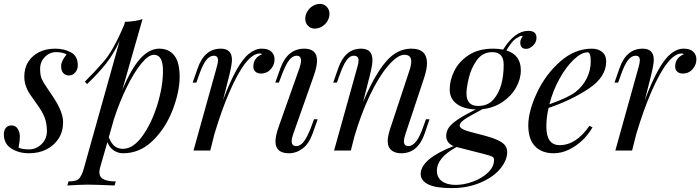

<svg xmlns="http://www.w3.org/2000/svg" viewBox="-37 -780 3629 995"><path d="M118.2 -291.5Q88.9 -336.9 88.9 -382.3Q88.9 -427.7 109.6 -460Q130.4 -492.2 166 -510Q201.7 -527.8 248.8 -527.8Q295.9 -527.8 331.1 -508.5Q366.2 -489.3 366.2 -440.9Q366.2 -414.1 345.7 -397.5Q335 -388.7 318.8 -388.9Q302.7 -389.2 291.3 -400.9Q279.8 -412.6 279.8 -438Q279.8 -463.4 308.1 -498Q288.1 -509.8 253.9 -509.8Q219.7 -509.8 195.3 -484.4Q170.9 -459 170.9 -423.8Q170.9 -388.7 179.7 -369.9Q188.5 -351.1 205.1 -327.4Q221.7 -303.7 241.2 -273.4Q290 -198.2 290 -147.9Q290 -97.7 266.6 -61.8Q243.2 -25.9 203.9 -5.9Q164.6 14.2 112.5 14.2Q60.5 14.2 21.7 -10.3Q-17.1 -34.7 -17.1 -85Q-17.1 -102.5 -7.6 -116.2Q2 -129.9 23.2 -129.9Q44.4 -129.9 55.2 -111.8Q65.9 -93.8 65.9 -71.5Q65.9 -49.3 59.1 -15.1Q77.6 -5.9 114 -5.9Q150.4 -5.9 178.2 -33Q206.1 -60.1 206.1 -100.3Q206.1 -140.6 194.1 -171.4Q182.1 -202.1 156 -238Q129.9 -273.9 118.2 -291.5Z M760.7 -496.1Q732.4 -496.1 695.1 -450.4Q657.7 -404.8 619.9 -327.9Q582 -251 552.7 -160.2L526.9 -68.8Q539.6 -36.1 557.1 -22.5Q574.7 -8.8 600.1 -8.8Q653.3 -8.8 701.2 -75.2Q749 -141.6 778.3 -236.8Q807.6 -332 807.6 -414.1Q807.6 -496.1 760.7 -496.1ZM556.6 181.2Q451.2 176.8 418.9 176.8Q386.7 176.8 312 181.2L317.9 160.2Q363.8 160.2 376.5 141.1Q389.2 122.1 396 98.1L583 -568.4Q553.2 -502 512.5 -450.4Q471.7 -398.9 414.1 -344.2L402.8 -356.9Q450.2 -403.3 500.5 -461.2Q550.8 -519 606.9 -652.3L610.8 -667Q665.5 -668.5 701.7 -681.2L597.2 -315.4Q644.5 -426.8 690.9 -477.3Q737.3 -527.8 788.1 -527.8Q838.9 -527.8 866.5 -492.2Q894 -456.5 894 -381.3Q894 -306.2 858.2 -211.7Q822.3 -117.2 755.4 -51.5Q688.5 14.2 601.1 14.2Q573.7 14.2 551.8 -1Q529.8 -16.1 519.5 -43.5L481.9 87.9Q478 102.1 478 111.8Q478 138.2 500 149.2Q522 160.2 563 160.2Z M1320.3 -527.8Q1353.5 -527.8 1369.6 -512Q1385.7 -496.1 1385.7 -473.9Q1385.7 -451.7 1376 -435.1Q1354.5 -398.9 1315.4 -398.9Q1297.9 -398.9 1286.9 -408.4Q1275.9 -418 1275.9 -435.1Q1275.9 -480 1320.8 -499Q1316.9 -502.9 1309.6 -502.9Q1238.8 -502.9 1151.9 -302.7Q1110.8 -208 1073.7 -83.5L1052.7 0H965.8L1085.4 -429.2Q1092.8 -454.1 1092.8 -468.3Q1092.8 -491.2 1071 -491.2Q1049.3 -491.2 1031 -467.5Q1012.7 -443.8 993.7 -389.2L980.5 -352.1H961.4L986.8 -424.8Q1022 -527.8 1107.4 -527.8Q1165 -527.8 1165 -469.7Q1165 -446.8 1150.9 -388.2L1118.7 -261.2Q1190.4 -452.1 1253.9 -502Q1287.1 -528.3 1320.3 -527.8Z M1522.9 -465.8Q1522.9 -491.2 1500.7 -491.2Q1478.5 -491.2 1460.4 -467Q1442.4 -442.9 1422.4 -389.2L1408.2 -352.1H1389.6L1415.5 -424.8Q1452.6 -527.8 1539.6 -527.8Q1606 -527.8 1606 -465.3Q1606 -436 1589.4 -388.2L1482.4 -85Q1474.6 -63.5 1474.6 -48.3Q1474.6 -22.9 1498.5 -22.9Q1519 -22.9 1537.1 -45.7Q1555.2 -68.4 1576.7 -125L1590.3 -162.1H1609.4L1583.5 -88.9Q1564 -34.7 1531.2 -10.3Q1498.5 14.2 1460.4 14.2Q1390.6 14.2 1390.6 -46.9Q1390.6 -77.6 1408.2 -126L1515.6 -429.2Q1522.9 -451.2 1522.9 -465.8ZM1583.7 -749Q1601.1 -759.8 1621.6 -759.8Q1642.1 -759.8 1656.2 -744.9Q1670.4 -730 1670.4 -709Q1670.4 -688 1659.9 -670.7Q1649.4 -653.3 1631.8 -642.6Q1614.3 -631.8 1593.8 -631.8Q1573.2 -631.8 1559.1 -646.5Q1544.9 -661.1 1544.9 -681.9Q1544.9 -702.6 1555.7 -720.5Q1566.4 -738.3 1583.7 -749Z M2043 14.2Q1998 14.2 1980 -15.1Q1972.2 -27.8 1972.2 -52Q1972.2 -76.2 1989.3 -126L2084 -412.1Q2094.2 -441.9 2094.2 -461.4Q2094.2 -496.1 2058.8 -496.1Q2023.4 -496.1 1975.1 -440.2Q1926.8 -384.3 1880.1 -286.6Q1833.5 -189 1798.8 -69.8L1781.2 0H1694.3L1814 -429.2Q1821.3 -453.1 1821.3 -466.8Q1821.3 -491.2 1795.9 -491.2Q1770.5 -491.2 1748 -450.2Q1736.3 -428.2 1722.2 -389.2L1709 -352.1H1689.9L1715.3 -424.8Q1750.5 -527.8 1834 -527.8Q1893.1 -527.8 1893.1 -468.8Q1893.1 -441.9 1879.4 -388.2L1844.7 -251.5Q1927.7 -448.2 2007.8 -501Q2048.3 -527.8 2095.2 -527.8Q2175.8 -527.8 2175.8 -452.6Q2175.8 -422.9 2161.1 -377L2064 -85Q2056.2 -61.5 2056.2 -47.4Q2056.2 -22.9 2080.1 -22.9Q2122.1 -22.9 2157.2 -125L2170.4 -162.1H2189L2164.1 -88.9Q2128.9 14.2 2043 14.2Z M2227.1 105Q2227.1 140.1 2253.4 159.2Q2279.8 178.2 2324 178.2Q2368.2 178.2 2415.3 160.6Q2462.4 143.1 2492.9 113.3Q2523.4 83.5 2523.4 47.9Q2523.4 36.6 2513.7 31.7Q2503.9 26.9 2486.8 22.5Q2469.7 18.1 2463.4 16.1L2329.1 -18.1Q2227.1 36.6 2227.1 105ZM2380.4 -295.9Q2380.4 -231 2440.4 -231Q2491.7 -230.5 2521.5 -265.6Q2573.2 -326.2 2573.2 -444.8Q2573.2 -509.8 2514.2 -509.8Q2463.4 -509.8 2433.6 -467.5Q2403.8 -425.3 2392.1 -374.5Q2380.4 -323.7 2380.4 -295.9ZM2688.5 -526.9Q2659.2 -527.3 2659.2 -559.6Q2659.2 -576.2 2672.4 -591.8Q2670.4 -593.8 2664.3 -593.8Q2658.2 -593.8 2637 -580.3Q2615.7 -566.9 2587.4 -518.6Q2662.1 -495.6 2662.1 -416Q2662.1 -370.1 2637.2 -325.9Q2612.3 -281.7 2566.9 -251.2Q2521.5 -220.7 2463.9 -214.4Q2447.8 -205.6 2413.3 -187Q2378.9 -168.5 2362.1 -154.8Q2345.2 -141.1 2345.2 -128.9Q2345.2 -110.4 2405.3 -95.2L2478 -76.2Q2555.7 -55.2 2578.1 -29.3Q2591.8 -13.7 2591.3 9.8Q2591.3 48.8 2557.4 92Q2523.4 135.3 2456.1 165Q2388.7 194.8 2304 194.8Q2219.2 194.8 2181.2 175Q2143.1 155.3 2143.1 122.1Q2143.1 43.9 2313.5 -22.9Q2275.4 -39.1 2275.4 -75.2Q2275.4 -96.7 2287.1 -116.2Q2311.5 -155.8 2429.2 -212.9Q2366.2 -214.4 2329.8 -241.7Q2293.5 -269 2293.5 -316.4Q2293.5 -363.8 2316.9 -411.9Q2340.3 -460 2391.1 -493.9Q2441.9 -527.8 2519 -527.8Q2547.4 -527.8 2570.3 -522.9Q2630.9 -620.1 2700.2 -620.1Q2743.2 -620.1 2743.2 -585Q2743.2 -554.7 2714.8 -535.2Q2702.1 -526.4 2688.5 -526.9Z M3008.3 -508.8Q2976.1 -508.8 2936.5 -471.4Q2897 -434.1 2862.5 -371.8Q2828.1 -309.6 2810.1 -239.7Q2908.7 -274.4 2946 -303.7Q2983.4 -333 3003.9 -374.3Q3024.4 -415.5 3024.4 -462.2Q3024.4 -508.8 3008.3 -508.8ZM2832.5 14.2Q2770.5 14.2 2735.6 -22.2Q2700.7 -58.6 2700.7 -130.6Q2700.7 -202.6 2745.1 -298.1Q2789.6 -393.6 2865.5 -460.7Q2941.4 -527.8 3030.3 -527.8Q3062.5 -527.8 3083.5 -510.7Q3104.5 -493.7 3104.5 -461.9Q3104.5 -380.9 3014.2 -320.8Q2923.8 -260.7 2805.7 -220.7Q2794.4 -170.9 2794.4 -124Q2794.4 -27.8 2863.3 -27.8Q2948.7 -27.8 3017.6 -127.9L3033.7 -120.1Q2988.3 -42.5 2912.1 -4.9Q2873 14.2 2832.5 14.2Z M3506.3 -527.8Q3539.6 -527.8 3555.7 -512Q3571.8 -496.1 3571.8 -473.9Q3571.8 -451.7 3562 -435.1Q3540.5 -398.9 3501.5 -398.9Q3483.9 -398.9 3472.9 -408.4Q3461.9 -418 3461.9 -435.1Q3461.9 -480 3506.8 -499Q3502.9 -502.9 3495.6 -502.9Q3424.8 -502.9 3337.9 -302.7Q3296.9 -208 3259.8 -83.5L3238.8 0H3151.9L3271.5 -429.2Q3278.8 -454.1 3278.8 -468.3Q3278.8 -491.2 3257.1 -491.2Q3235.4 -491.2 3217 -467.5Q3198.7 -443.8 3179.7 -389.2L3166.5 -352.1H3147.5L3172.9 -424.8Q3208 -527.8 3293.5 -527.8Q3351.1 -527.8 3351.1 -469.7Q3351.1 -446.8 3336.9 -388.2L3304.7 -261.2Q3376.5 -452.1 3439.9 -502Q3473.1 -528.3 3506.3 -527.8Z"/></svg>

Font: PlayfairDisplay-Italic
Style: Italic
Weight: 400
Italic angle: -14°
Designer: Claus Eggers Sørensen
Foundry: Claus Eggers Sørensen
Version: Version 1.002;PS 001.002;hotconv 1.0.70;makeotf.lib2.5.58329